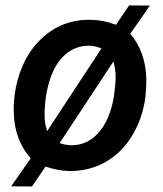

<svg xmlns="http://www.w3.org/2000/svg" viewBox="-20 -611 594 698"><path d="M33.2 -265.6Q40.5 -323.2 63.5 -374.8Q86.4 -426.3 124.5 -464.4Q200.7 -541 309.6 -539.1Q355.5 -538.1 401.9 -521L449.2 -591.3L524.9 -590.8L453.6 -488.3Q508.3 -423.8 511.7 -328.6Q512.7 -300.3 508.8 -259.8Q499 -182.1 461.2 -119.1Q423.3 -56.2 363.8 -22.2Q304.2 11.7 231.9 10.7Q189.9 9.8 145.5 -5.4L96.2 66.9L20.5 66.4L91.8 -35.6Q34.2 -99.1 30.3 -196.3Q28.8 -226.1 32.2 -255.4ZM142.1 -194.8Q141.6 -164.1 151.4 -134.3L348.6 -434.6Q330.1 -443.8 304.2 -444.8Q255.4 -445.3 218.5 -413.8Q181.6 -382.3 162.1 -323.5Q142.6 -264.6 142.1 -194.8ZM400.4 -328.6Q400.9 -357.9 392.1 -387.2L196.8 -90.8Q216.3 -84 236.8 -83Q295.9 -81.5 337.6 -127.9Q379.4 -174.3 394 -259.8Q399.9 -300.8 400.4 -328.6Z"/></svg>

Font: Roboto Medium
Style: Italic
Weight: 500
Italic angle: -12°
Designer: Google
Version: Version 2.134; 2016